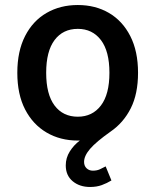

<svg xmlns="http://www.w3.org/2000/svg" viewBox="-20 -549 619 765"><path d="M424 170Q406 181 385.5 188.5Q365 196 339 196Q297 196 269.5 173Q242 150 242 110Q242 80 258 54.5Q274 29 298 11H290Q220 11 165.5 -21Q111 -53 80 -113Q49 -173 49 -259Q49 -345 80 -405.5Q111 -466 165.5 -497.5Q220 -529 290 -529Q360 -529 414 -497.5Q468 -466 499 -405.5Q530 -345 530 -259Q530 -175 501 -117.5Q472 -60 421 -25Q363 16 339 44Q315 72 315 96Q315 112 325 121.5Q335 131 350 131Q366 131 378 125.5Q390 120 401 114ZM164 -259Q164 -173 197.5 -128.5Q231 -84 290 -84Q348 -84 382 -128.5Q416 -173 416 -259Q416 -345 382 -389.5Q348 -434 290 -434Q231 -434 197.5 -389.5Q164 -345 164 -259Z"/></svg>

Font: Radio Canada Medium
Style: Regular
Weight: 500
Designer: Charles Daoud, Etienne Aubert Bonn, Alexandre Saumier Demers, Jacques Le Bailly
Foundry: Radio-Canada
Version: Version 2.104; ttfautohint (v1.8.4.7-5d5b);gftools[0.9.28.de